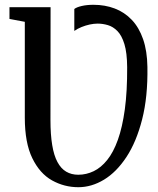

<svg xmlns="http://www.w3.org/2000/svg" viewBox="-20 -773 658 801"><path d="M307 8Q248 8 197 -20.5Q146 -49 114.8 -113Q83.5 -177 83.5 -282V-682L19.5 -694V-743H191L190.5 -273Q190.5 -211.5 197.8 -167.8Q205 -124 219.8 -96.8Q234.5 -69.5 256.2 -56.8Q278 -44 306.5 -44Q340 -44 370.8 -58.8Q401.5 -73.5 427.2 -105.5Q453 -137.5 471.8 -189.8Q490.5 -242 500.8 -317Q511 -392 510.5 -493Q510 -553 499 -589Q488 -625 469.8 -643.5Q451.5 -662 430 -668.2Q408.5 -674.5 387.5 -674.5Q372 -674.5 354.5 -670.8Q337 -667 320.2 -660.2Q303.5 -653.5 290 -644V-735.5Q299.5 -743 320.8 -748Q342 -753 370 -753Q418 -753 458.8 -737.5Q499.5 -722 529.8 -690.2Q560 -658.5 577 -609.5Q594 -560.5 595 -493.5Q597 -369 573 -275Q549 -181 507.5 -118Q466 -55 414 -23.5Q362 8 307 8Z"/></svg>

Font: Merriweather 24pt SemiCondensed
Style: Regular
Weight: 400
Width: 4
Designer: Eben Sorkin
Foundry: Eben Sorkin
Version: Version 2.100